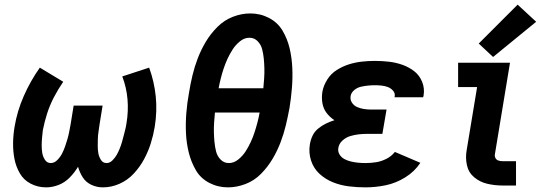

<svg xmlns="http://www.w3.org/2000/svg" viewBox="-20 -801 2344 829"><path d="M179 8Q206 8 233 -2.5Q260 -13 281 -34.5Q302 -56 317 -81Q324 -56 337.5 -35Q351 -14 374.5 -3Q398 8 424 8Q461 8 496 -7.5Q531 -23 557.5 -51.5Q584 -80 602 -113.5Q620 -147 631 -182Q642 -217 648 -253Q659 -320 652.5 -384.5Q646 -449 624 -509L508 -471Q526 -424 530.5 -372.5Q535 -321 526 -268Q524 -254 520.5 -240.5Q517 -227 513.5 -213Q510 -199 506 -185.5Q502 -172 496.5 -158.5Q491 -145 484 -132.5Q477 -120 465.5 -108.5Q454 -97 440 -97Q440 -97 440 -97Q440 -97 440 -97Q424 -97 415.5 -111Q407 -125 404.5 -140Q402 -155 402 -170.5Q402 -186 402.5 -202Q403 -218 405.5 -233.5Q408 -249 410 -265L423 -345H298L285 -265Q282 -249 279 -233Q276 -217 271.5 -201.5Q267 -186 261.5 -170Q256 -154 248.5 -139Q241 -124 228 -110.5Q215 -97 199 -97Q183 -97 174 -111Q165 -125 162.5 -140.5Q160 -156 160 -172.5Q160 -189 161.5 -205.5Q163 -222 165 -239Q172 -275 183.5 -311Q195 -347 213 -381.5Q231 -416 253 -448L152 -509Q111 -451 82.5 -386Q54 -321 43 -254Q37 -219 36.5 -183.5Q36 -148 42.5 -114.5Q49 -81 66 -52Q83 -23 113.5 -7.5Q144 8 179 8Z M964 8Q1002 8 1040 -6.5Q1078 -21 1107 -50.5Q1136 -80 1156.5 -114.5Q1177 -149 1191 -185.5Q1205 -222 1214 -259.5Q1223 -297 1230 -335Q1237 -378 1240.5 -422Q1244 -466 1242 -509Q1240 -552 1230.5 -592.5Q1221 -633 1200 -668.5Q1179 -704 1141.5 -723.5Q1104 -743 1061 -743Q1023 -743 985.5 -728.5Q948 -714 918.5 -684.5Q889 -655 868.5 -620.5Q848 -586 834 -549.5Q820 -513 811 -475.5Q802 -438 796 -400Q788 -357 784.5 -313Q781 -269 783 -226Q785 -183 795 -142.5Q805 -102 825.5 -66.5Q846 -31 883.5 -11.5Q921 8 964 8ZM1117 -420H924Q928 -442 933.5 -463.5Q939 -485 946 -506Q953 -527 962.5 -547.5Q972 -568 984.5 -587.5Q997 -607 1016 -622.5Q1035 -638 1057 -638Q1078 -638 1092.5 -623Q1107 -608 1112 -588Q1117 -568 1119 -547.5Q1121 -527 1121.5 -505.5Q1122 -484 1120.5 -462.5Q1119 -441 1117 -420ZM968 -97Q947 -97 932.5 -112Q918 -127 913 -147Q908 -167 906 -188Q904 -209 903.5 -230Q903 -251 904.5 -272.5Q906 -294 908 -315H1101Q1097 -293 1091.5 -272Q1086 -251 1079 -229.5Q1072 -208 1062.5 -187.5Q1053 -167 1040.5 -147.5Q1028 -128 1009 -112.5Q990 -97 968 -97Z M1558 8Q1601 8 1645 -1Q1689 -10 1729.5 -35Q1770 -60 1795 -98L1685 -145Q1670 -126 1648 -115Q1626 -104 1603.5 -100.5Q1581 -97 1558 -97Q1542 -97 1526.5 -98.5Q1511 -100 1496 -103.5Q1481 -107 1467.5 -114Q1454 -121 1446 -134Q1438 -147 1441 -163Q1444 -181 1459 -194.5Q1474 -208 1492.5 -213.5Q1511 -219 1529 -221Q1547 -223 1565 -223H1631L1649 -328H1582Q1566 -328 1550.5 -330.5Q1535 -333 1521.5 -339Q1508 -345 1499.5 -358Q1491 -371 1494 -387Q1497 -402 1510 -412.5Q1523 -423 1538.5 -426.5Q1554 -430 1569 -431.5Q1584 -433 1598 -433Q1613 -433 1627.5 -431.5Q1642 -430 1655 -425Q1668 -420 1677.5 -409Q1687 -398 1684 -383Q1684 -382 1683 -381H1807Q1808 -385 1809 -389Q1814 -420 1802.5 -448Q1791 -476 1768.5 -493.5Q1746 -511 1718 -521Q1690 -531 1660 -534.5Q1630 -538 1599 -538Q1571 -538 1543 -535Q1515 -532 1487.5 -523.5Q1460 -515 1434.5 -499Q1409 -483 1393 -457.5Q1377 -432 1372 -405Q1368 -380 1372 -356Q1376 -332 1390 -313.5Q1404 -295 1424 -282Q1405 -276 1387.5 -267.5Q1370 -259 1354 -246Q1338 -233 1329.5 -215Q1321 -197 1318 -178Q1312 -142 1323 -108Q1334 -74 1359.5 -50.5Q1385 -27 1417.5 -14Q1450 -1 1485.5 3.5Q1521 8 1558 8Z M2150 0H2208V-105H2150Q2140 -105 2131.5 -108Q2123 -111 2119 -119Q2115 -127 2117 -136L2182 -530H1958V-425H2040L1995 -153Q1989 -120 1996 -88Q2003 -56 2027.5 -35.5Q2052 -15 2084 -7.5Q2116 0 2150 0ZM2109 -555 2295 -707 2215 -781 2047 -613Z"/></svg>

Font: Iosevka Sparkle
Style: Bold Italic
Weight: 700
Italic angle: -9°
Designer: Belleve Invis
Foundry: Belleve Invis
Version: Version 4.5.0; ttfautohint (v1.8.3)